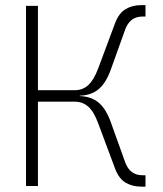

<svg xmlns="http://www.w3.org/2000/svg" viewBox="-20 -716 626 739"><path d="M80.1 0V-693.4H126V-368.7H266.6Q298.3 -368.7 319.6 -388.2Q340.8 -407.7 357.4 -451.2L422.4 -625.5Q437 -665 463.1 -680.7Q489.3 -696.3 523.9 -696.3H540V-652.3H528.3Q480 -652.3 461.9 -602.5L406.7 -448.7Q388.2 -397 359.9 -373Q331.5 -349.1 287.1 -347.7V-346.2Q331.5 -344.7 359.9 -320.8Q388.2 -296.9 406.7 -245.1L461.9 -91.3Q480 -41.5 528.3 -41.5H540V2.4H523.9Q489.3 2.4 463.1 -13.2Q437 -28.8 422.4 -68.4L357.4 -242.7Q341.3 -286.1 319.8 -305.4Q298.3 -324.7 266.6 -324.7H126V0Z"/></svg>

Font: Cascadia Code NF ExtraLight
Style: Regular
Weight: 200
Monospace: yes
Designer: Aaron Bell
Foundry: Saja Typeworks
Version: Version 2404.023; ttfautohint (v1.8.4)